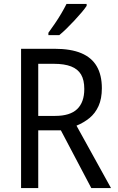

<svg xmlns="http://www.w3.org/2000/svg" viewBox="-20 -964 603 984"><path d="M259 -714Q343 -714 396.5 -691.5Q450 -669 476 -624Q502 -579 502 -512Q502 -458 485 -420.5Q468 -383 438.5 -359Q409 -335 372 -320L549 0H448L292 -296H176V0H88V-714ZM256 -637H176V-370H263Q339 -370 375.5 -405Q412 -440 412 -508Q412 -554 395.5 -582Q379 -610 344.5 -623.5Q310 -637 256 -637ZM424 -934Q415 -920 398 -900Q381 -880 361 -858.5Q341 -837 321 -817.5Q301 -798 284 -784H228V-796Q244 -818 261.5 -843.5Q279 -869 294.5 -895.5Q310 -922 321 -944H424Z"/></svg>

Font: Noto Sans Devanagari SemiCondensed
Style: Regular
Weight: 400
Width: 4
Designer: Jelle Bosma - Monotype Design Team
Foundry: Monotype Imaging Inc.
Version: Version 2.006